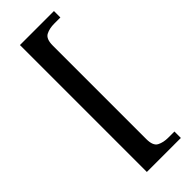

<svg xmlns="http://www.w3.org/2000/svg" viewBox="-287 -791 950 950"><g transform="rotate(-45 187.5 -316.0)"><path d="M100 128V-760H338V-715H295Q261 -715 237 -702.5Q213 -690 213 -643V11Q213 58 237 70.5Q261 83 295 83H338V128Z"/></g></svg>

Font: Noto Serif Tamil Medium
Style: Regular
Weight: 500
Designer: Indian Type Foundry, Tom Grace, and the Monotype Design Team
Foundry: Monotype Imaging Inc.
Version: Version 2.004; ttfautohint (v1.8.4.7-5d5b)